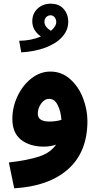

<svg xmlns="http://www.w3.org/2000/svg" viewBox="-20 -791 538 1041"><path d="M454 -135Q454 33 349.5 126Q245 219 57 230L28 90Q136 77 195.5 56.5Q255 36 284 -7Q254 4 218 4Q142 4 94.5 -33Q47 -70 47 -146Q47 -210 75 -269.5Q103 -329 150.5 -366Q198 -403 253 -403Q315 -403 361 -361.5Q407 -320 430.5 -258Q454 -196 454 -135ZM248 -132Q282 -132 313 -141Q310 -187 293 -221Q276 -255 247 -255Q221 -255 203 -229.5Q185 -204 185 -174Q185 -132 248 -132ZM350 -673Q350 -626 316 -589.5Q282 -553 224 -532Q166 -511 95 -507L84 -570Q146 -570 202 -593Q155 -626 155 -676Q155 -717 183.5 -744Q212 -771 255 -771Q300 -771 325 -742.5Q350 -714 350 -673ZM285 -672Q285 -686 276.5 -697Q268 -708 254 -708Q240 -708 230.5 -698Q221 -688 221 -673Q221 -645 256 -624Q285 -648 285 -672Z"/></svg>

Font: Noto Sans Arabic
Style: Bold
Weight: 700
Designer: Nadine Chahine
Foundry: Monotype Imaging Inc.
Version: Version 1.001